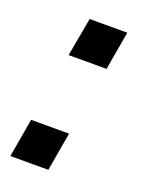

<svg xmlns="http://www.w3.org/2000/svg" viewBox="-94 -491 414 542"><g transform="rotate(20 113.0 -220.0)"><path d="M175 -324H61L82 -440H195ZM118 0H4L24 -116H138Z"/></g></svg>

Font: Cabin
Style: SemiBold Italic
Weight: 600
Designer: Pablo Impallari
Foundry: Pablo Impallari. www.impallari.com Igino Marini. www.ikern.com
Version: Version 1.005